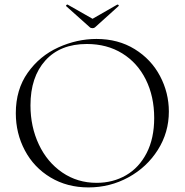

<svg xmlns="http://www.w3.org/2000/svg" viewBox="-20 -806 806 838"><path d="M49 -312Q49 -415 101 -488.5Q153 -562 234.5 -599Q316 -636 401 -636Q496 -636 568 -591.5Q640 -547 678.5 -474Q717 -401 717 -319Q717 -228 669 -152Q621 -76 540.5 -32Q460 12 366 12Q273 12 200.5 -31.5Q128 -75 88.5 -149.5Q49 -224 49 -312ZM653 -291Q653 -385 616.5 -458.5Q580 -532 513.5 -573Q447 -614 359 -614Q243 -614 178 -542Q113 -470 113 -346Q113 -253 149.5 -175.5Q186 -98 252 -53Q318 -8 402 -8Q473 -8 530 -41Q587 -74 620 -138Q653 -202 653 -291ZM268 -780Q268 -782 270.5 -784.5Q273 -787 275 -786L384 -724L492 -786H493Q496 -786 498 -783Q500 -780 497 -779L395 -687Q391 -683 384 -683Q376 -683 372 -687L269 -779Q269 -779 268.5 -779.5Q268 -780 268 -780Z"/></svg>

Font: Cormorant Unicase Light
Style: Regular
Weight: 300
Designer: Christian Thalmann (Catharsis Fonts)
Foundry: Catharsis Fonts
Version: Version 4.000